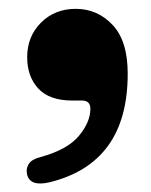

<svg xmlns="http://www.w3.org/2000/svg" viewBox="-20 -226 351 445"><path d="M147.5 7Q94.5 7 68.8 -20.8Q43 -48.5 43 -93.5Q43 -141.5 75 -173.5Q107 -205.5 155.5 -205.5Q206 -205.5 241 -168.2Q276 -131 276 -55.5Q276 50 229.8 112.8Q183.5 175.5 92.5 197Q48.5 206.5 42.5 177Q40 164 47 153.5Q54 143 74 138Q136 121 162.8 89Q189.5 57 189.5 26Q189.5 7 169.5 7Z"/></svg>

Font: Fraunces 72pt S050 Black
Style: Regular
Weight: 900
Version: Version 1.000; ttfautohint (v1.8.3)